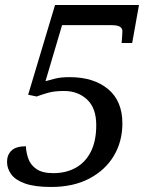

<svg xmlns="http://www.w3.org/2000/svg" viewBox="-20 -734 599 764"><path d="M183 10Q119 10 80.5 -3.5Q42 -17 25 -40Q8 -63 8 -90Q8 -118 26 -135Q44 -152 83 -152Q84 -127 93 -102Q102 -77 125.5 -61Q149 -45 192 -45Q243 -45 281.5 -66.5Q320 -88 341.5 -130.5Q363 -173 363 -236Q363 -304 326.5 -338Q290 -372 235 -372Q197 -372 172 -365Q147 -358 126 -350L92 -357L199 -714H533L506 -563H464Q465 -576 466 -590Q467 -604 467 -610Q467 -621 457.5 -627.5Q448 -634 421 -634H227L161 -411Q178 -416 200.5 -421.5Q223 -427 257 -427Q353 -427 410 -379.5Q467 -332 467 -243Q467 -171 433 -114Q399 -57 335.5 -23.5Q272 10 183 10Z"/></svg>

Font: Noto Serif Tamil
Style: Italic
Weight: 400
Italic angle: -12°
Designer: Indian Type Foundry, Tom Grace, and the Monotype Design Team
Foundry: Monotype Imaging Inc.
Version: Version 2.003